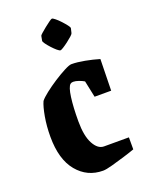

<svg xmlns="http://www.w3.org/2000/svg" viewBox="-133 -748 635 827"><g transform="rotate(-20 185.0 -334.5)"><path d="M194 11Q122 11 76 -44.5Q30 -100 30 -204Q30 -252 37.5 -294.5Q45 -337 55 -359Q64 -371 87 -389Q110 -407 137 -424.5Q164 -442 188 -454.5Q212 -467 222 -467Q248 -467 282.5 -460.5Q317 -454 347 -445L344 -301H268L252 -377Q242 -383 228 -388Q214 -393 203 -393Q195 -393 190 -389Q178 -379 172 -334Q166 -289 166 -225Q166 -158 185.5 -122Q205 -86 233 -86H347V-31Q328 -24 297 -14.5Q266 -5 237 3Q208 11 194 11ZM142 -626Q142 -628 151.5 -636.5Q161 -645 173.5 -655Q186 -665 196.5 -672.5Q207 -680 210 -680Q214 -680 224.5 -671.5Q235 -663 246.5 -650.5Q258 -638 266 -627.5Q274 -617 273 -613L268 -592Q267 -588 257.5 -579.5Q248 -571 235.5 -561.5Q223 -552 212.5 -545.5Q202 -539 199 -539Q194 -539 184 -547.5Q174 -556 163 -568Q152 -580 144.5 -590.5Q137 -601 138 -605Z"/></g></svg>

Font: Grenze Gotisch
Style: Bold
Weight: 700
Designer: Renata Polastri
Foundry: Omnibus-Type
Version: Version 1.001